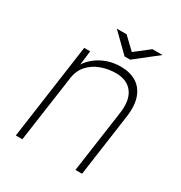

<svg xmlns="http://www.w3.org/2000/svg" viewBox="-160 -787 850 902"><g transform="rotate(30 265.0 -336.0)"><path d="M54 0 126.5 -517H159L149.5 -440Q165 -464.5 190.5 -484.2Q216 -504 249.2 -515.5Q282.5 -527 321 -527Q369 -527 403.8 -506.5Q438.5 -486 454.2 -443.5Q470 -401 460.5 -335L413.5 0H377.5L425 -335Q436 -410 406.2 -449.5Q376.5 -489 316.5 -489Q274 -489 236 -475Q198 -461 172.2 -432.5Q146.5 -404 140.5 -360L89.5 0ZM311 -577 214 -672H267L330 -612L407 -672H462L341 -577Z"/></g></svg>

Font: Public Sans Thin Thin
Style: Italic
Weight: 250
Italic angle: -8°
Version: Version 2.001